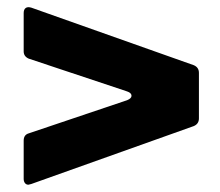

<svg xmlns="http://www.w3.org/2000/svg" viewBox="-20 -612 603 527"><path d="M66 -107 58 -105Q52 -105 48.5 -109.5Q45 -114 45 -121V-226Q45 -242 59 -246L329 -337Q341 -342 341 -349Q341 -357 329 -361L59 -451Q45 -457 45 -471V-576Q45 -586 50.5 -590Q56 -594 66 -591L512 -433Q526 -427 526 -412V-287Q526 -272 512 -266Z"/></svg>

Font: Open Sauce Two ExtraBold
Style: Regular
Weight: 800
Designer: Alfredo Marco Pradil
Foundry: Creative Sauce Fz LLC
Version: Version 1.477